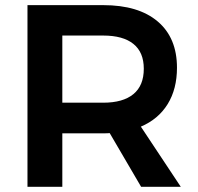

<svg xmlns="http://www.w3.org/2000/svg" viewBox="-20 -720 763 740"><path d="M676.8 0H523.9L402.8 -207Q395 -206.1 377.9 -206.1H220.2V0H85.9V-700.2H377.9Q513.7 -700.2 587.9 -637.2Q662.1 -574.2 662.1 -459Q662.1 -377 626.2 -318.8Q590.3 -260.7 522.9 -231.9ZM220.2 -583V-324.2H377.9Q454.1 -324.2 494.1 -357.2Q534.2 -390.1 534.2 -455.1Q534.2 -518.6 494.1 -550.8Q454.1 -583 377.9 -583Z"/></svg>

Font: Montserrat-Arabic Medium
Style: Regular
Weight: 500
Designer: Mohamed Gaber
Foundry: Kief Type Foundry
Version: Version 5.008;PS 005.008;hotconv 1.0.88;makeotf.lib2.5.64775